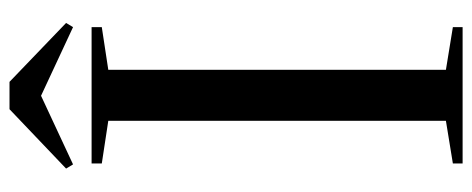

<svg xmlns="http://www.w3.org/2000/svg" viewBox="-322 -696 1017 414"><g transform="rotate(-90 187.0 -488.5)"><path d="M336 -21V0H42V-21L134 -36V-764L42 -778V-800H336V-778L244 -764V-36ZM336 -840 188 -909 40 -840 31 -855 159 -977H218L345 -855Z"/></g></svg>

Font: Prata
Style: Regular
Weight: 400
Designer: Cyreal (www.cyreal.org)
Foundry: Cyreal (www.cyreal.org)
Version: Version 1.010